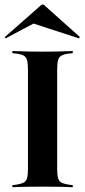

<svg xmlns="http://www.w3.org/2000/svg" viewBox="-22 -785 355 805"><path d="M146 -2.4Q121 -2.4 98.8 -2Q76.6 -1.6 59.3 -1.2Q41.9 -0.8 29.8 0V-8.9L45.2 -10.5Q66.1 -13.7 77 -19.4Q87.9 -25 91.5 -38.7Q95.2 -52.4 95.2 -78.2V-492.7Q95.2 -518.5 91.5 -532.3Q87.9 -546 77 -552Q66.1 -558.1 45.2 -560.5L29.8 -562.1V-571Q41.9 -571 59.3 -570.2Q76.6 -569.4 98.8 -569Q121 -568.5 146 -568.5H157.3H166.9Q192.7 -568.5 214.5 -569Q236.3 -569.4 254 -570.2Q271.8 -571 283.1 -571V-562.1L267.7 -560.5Q246.8 -558.1 235.9 -552Q225 -546 221.4 -532.3Q217.7 -518.5 217.7 -492.7V-78.2Q217.7 -52.4 221.4 -38.7Q225 -25 235.9 -19.4Q246.8 -13.7 267.7 -10.5L283.1 -8.9V0Q271.8 -0.8 254 -1.2Q236.3 -1.6 214.5 -2Q192.7 -2.4 166.9 -2.4H157.3ZM1.6 -624.2 -2.4 -629 152.4 -765.3H161.3L312.9 -629.8L308.9 -624.2L96 -693.5L158.1 -707.3Z"/></svg>

Font: Playfair 144pt SemiCondensed
Style: Bold
Weight: 700
Width: 4
Designer: Claus Eggers Sørensen
Foundry: Claus Eggers Sørensen
Version: Version 2.203